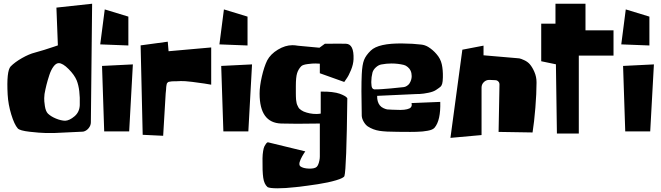

<svg xmlns="http://www.w3.org/2000/svg" viewBox="-20 -716 3583 1040"><path d="M412.1 -146.5Q415 -231.4 395.5 -280.3Q383.3 -310.1 351.6 -342Q319.8 -374 298.3 -374Q283.7 -374 270.3 -356.2Q256.8 -338.4 247.3 -309.6Q237.8 -280.8 231.7 -256.3Q225.6 -231.9 221.2 -207Q220.2 -198.2 219.5 -184.3Q218.8 -170.4 223.1 -141.6Q227.5 -112.8 239.7 -100.6Q255.9 -85 283.2 -73.7Q310.5 -62.5 333 -62Q356.4 -63 383.5 -85.9Q410.6 -108.9 412.1 -146.5ZM285.6 -674.8 479 -695.8 472.2 -54.7V-53.7Q472.2 -36.1 459.7 -21.2Q447.3 -6.3 430.2 -2.9L275.4 4.4Q255.9 4.9 226.1 4.4Q196.3 3.9 141.6 -2.2Q86.9 -8.3 76.2 -20.5Q57.6 -41.5 41 -95.9Q24.4 -150.4 21.5 -203.6Q14.6 -331.1 37.6 -356Q60.5 -379.4 99.1 -401.4Q137.7 -423.3 169.4 -431.2Q188.5 -436 219.5 -445.8Q250.5 -455.6 272 -462.9L293.5 -470.2Z M522.9 -475.6 547.4 -665 675.3 -626V-469.7ZM544.4 -4.4 532.7 -358.9 699.7 -367.2 679.7 -4.4Z M752.9 14.2 741.7 -470.2 888.7 -490.2 893.1 -438.5 1124 -459V-257.3Q1109.9 -259.8 1087.9 -263.4Q1065.9 -267.1 1021.2 -272.5Q976.6 -277.8 959.5 -276.9Q948.7 -276.4 936.3 -275.9Q923.8 -275.4 918 -275.6Q912.1 -275.9 904.5 -274.4Q897 -272.9 894.8 -272.9Q892.6 -272.9 888.7 -269.5Q884.8 -266.1 884.3 -264.6Q883.8 -263.2 882.1 -256.3Q880.4 -249.5 880.4 -245.1Q880.4 -240.7 879.4 -229.2Q878.4 -217.8 877.4 -209.5L863.8 19.5Z M1168.5 -475.6 1192.9 -665 1320.8 -626V-469.7ZM1189.9 -4.4 1178.2 -358.9 1345.2 -367.2 1325.2 -4.4Z M1710.4 -457.5 1739.7 -479Q1831.1 -480 1854.5 -479Q1897.9 -477.1 1895 -395.5Q1894 -367.7 1881.3 -336.7Q1868.7 -305.7 1856.4 -289.1L1844.7 -272L1712.4 -319.3V-371.1Q1703.1 -371.6 1689 -372.1Q1674.8 -372.6 1647.5 -369.1Q1620.1 -365.7 1611.8 -357.4Q1596.2 -341.3 1589.4 -319.8Q1582.5 -298.3 1582.5 -249.5Q1582.5 -243.7 1582.5 -229.5Q1582.5 -215.3 1582.5 -210Q1582.5 -204.6 1582.8 -192.9Q1583 -181.2 1583.7 -176.3Q1584.5 -171.4 1585.9 -162.1Q1587.4 -152.8 1589.6 -148.4Q1591.8 -144 1595 -137.2Q1598.1 -130.4 1602.3 -126.7Q1606.4 -123 1612.3 -118.9Q1618.2 -114.7 1625 -111.8Q1657.7 -98.6 1693.4 -98.6Q1703.6 -98.6 1717.3 -100.6V-219.7Q1750.5 -220.7 1777.6 -217.3Q1804.7 -213.9 1819.6 -208.5Q1834.5 -203.1 1844.7 -197.5Q1855 -191.9 1858.4 -187.5L1861.3 -183.6Q1856.9 199.2 1845.7 237.3Q1842.3 248 1800.5 260.5Q1758.8 272.9 1701.9 281.7Q1645 290.5 1584.2 297.4Q1523.4 304.2 1481.9 304Q1440.4 303.7 1429.2 297.4Q1410.6 281.2 1405.8 246.6Q1400.9 211.9 1401.9 142.1Q1402.3 119.6 1405.3 102.1Q1408.2 84.5 1412.6 75.9Q1417 67.4 1421.1 62.3Q1425.3 57.1 1428.2 55.7L1431.2 54.7L1633.8 104Q1632.8 105.5 1631.1 107.7Q1629.4 109.9 1625 116.9Q1620.6 124 1616.7 130.9Q1612.8 137.7 1608.9 146.2Q1605 154.8 1603 161.9Q1601.1 168.9 1601.8 175Q1602.5 181.2 1606.4 184.6Q1621.6 196.3 1653.6 197.3Q1685.5 198.2 1696.3 187Q1702.6 180.7 1706.8 166.5Q1710.9 152.3 1711.9 141.6L1712.4 130.9V-46.9Q1571.8 -44.4 1502.9 -46.9Q1386.2 -50.8 1386.2 -209Q1386.2 -248 1398.2 -300.8Q1410.2 -353.5 1427.2 -388.7Q1445.3 -422.9 1485.1 -447Q1524.9 -471.2 1564 -471.2Q1577.6 -471.2 1594.2 -468.3Z M2197.8 -263.7Q2210 -283.2 2210 -303.7Q2210 -319.8 2204.1 -333Q2199.7 -343.3 2189 -352.5Q2178.2 -361.8 2167.5 -364.3Q2135.3 -372.1 2100.1 -372.1Q2072.8 -372.1 2044.9 -366.7Q2029.8 -363.8 2015.9 -351.1Q2002 -338.4 1997.6 -323.2Q1991.2 -297.9 1991.2 -273.4V-268.1Q1991.7 -247.1 1995.8 -240Q2000 -232.9 2008.3 -231.9Q2022 -231.4 2048.3 -233.2Q2074.7 -234.9 2097.4 -237.1Q2120.1 -239.3 2142.6 -241.7Q2165 -244.1 2166 -244.1Q2174.3 -244.6 2183.6 -250.5Q2192.9 -256.3 2197.8 -263.7ZM2344.2 -423.3Q2366.2 -398.4 2373 -367.9Q2379.9 -337.4 2378.9 -296.9Q2378.4 -273.4 2375.2 -262.7Q2372.1 -252 2366.7 -246.8Q2361.3 -241.7 2342.3 -229Q2328.1 -219.2 2301 -213.6Q2273.9 -208 2253.9 -207L2233.9 -206.5L2022.9 -196.8Q2022 -165 2037.1 -145.5Q2045.4 -135.3 2057.6 -129.9Q2069.8 -124.5 2077.4 -123.3Q2085 -122.1 2104 -121.8Q2123 -121.6 2127.4 -121.1Q2175.8 -118.2 2198.2 -128.9Q2206.1 -132.8 2208.7 -139.9Q2211.4 -147 2210 -152.3L2209 -157.7L2364.7 -164.1Q2367.7 -64.5 2334 -24.4Q2329.1 -18.6 2319.8 -14.4Q2310.5 -10.3 2296.4 -7.8Q2282.2 -5.4 2269.3 -3.9Q2256.3 -2.4 2236.1 -2Q2215.8 -1.5 2202.6 -1.5Q2189.5 -1.5 2166.5 -1.7Q2143.6 -2 2133.3 -2Q2069.3 -2 2035.2 -7.3Q2001 -12.7 1972.2 -31.2Q1959.5 -40 1950 -56.6Q1940.4 -73.2 1939.5 -88.4Q1936 -242.2 1939.5 -313.5Q1941.9 -365.7 1951.9 -391.1Q1961.9 -416.5 1988.3 -441.9Q2029.8 -482.4 2160.2 -480.5Q2218.3 -480 2261.2 -474.6Q2281.2 -472.7 2299.3 -461.9Q2325.2 -445.8 2344.2 -423.3Z M2419.9 30.8 2484.4 -446.8 2599.1 -468.8V-416.5L2780.8 -400.9Q2785.6 -400.9 2793.5 -399.7Q2801.3 -398.4 2819.8 -389.9Q2838.4 -381.3 2850.1 -367.7Q2864.3 -350.6 2874.5 -326.7Q2886.2 -299.8 2886.2 -271V-270.5V-266.1Q2886.2 -210.9 2879.9 -132.3Q2873.5 -53.7 2864.7 1.5L2680.7 -1.5L2685.5 -258.3V-258.8Q2685.5 -268.1 2679.2 -274.7Q2672.9 -281.2 2663.6 -281.7L2631.3 -283.2H2629.9Q2612.8 -283.2 2600.6 -271Q2588.4 -258.8 2588.4 -241.7V15.6Z M2996.6 7.3 2991.2 -367.7 2911.6 -384.3V-587.9H2988.8V-695.8H3151.4V-551.8H3303.2V-415H3115.2V7.3Z M3345.2 -475.6 3369.6 -665 3497.6 -626V-469.7ZM3366.7 -4.4 3355 -358.9 3522 -367.2 3502 -4.4Z"/></svg>

Font: Some Time Later
Style: Regular
Weight: 400
Version: Version 003.300